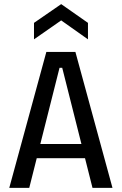

<svg xmlns="http://www.w3.org/2000/svg" viewBox="-20 -912 591 932"><path d="M25 0 205 -660H346L526 0H429L282 -583H269L122 0ZM123 -144V-213H436V-144ZM145 -721V-801L277 -892L407 -801V-721L277 -813Z"/></svg>

Font: Bricolage Grotesque SemiCondensed
Style: Regular
Weight: 400
Width: 4
Designer: Mathieu Triay
Foundry: Atelier Triay
Version: Version 1.001;gftools[0.9.33.dev8+g029e19f]